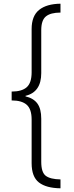

<svg xmlns="http://www.w3.org/2000/svg" viewBox="-20 -852 402 1038"><path d="M43 -357Q98 -357 124.5 -380.5Q151 -404 151 -461V-695Q151 -766 191.5 -798.5Q232 -831 307 -832V-784Q254 -784 228.5 -763.5Q203 -743 203 -689V-457Q203 -354 118 -334V-331Q161 -321 182 -292.5Q203 -264 203 -210V23Q203 80 227.5 98.5Q252 117 307 118V166Q230 165 190.5 134.5Q151 104 151 30V-206Q151 -262 124.5 -285.5Q98 -309 43 -309Z"/></svg>

Font: Noto Sans Gurmukhi SemiCondensed Light
Style: Regular
Weight: 300
Width: 4
Designer: Jelle Bosma - Monotype Design Team
Foundry: Monotype Imaging Inc.
Version: Version 2.004; ttfautohint (v1.8.4.7-5d5b)